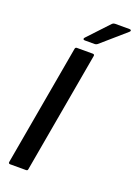

<svg xmlns="http://www.w3.org/2000/svg" viewBox="-178 -1038 783 1108"><g transform="rotate(20 213.0 -484.5)"><path d="M144 -9Q143 0 133 0H35Q30 0 27.5 -3Q25 -6 26 -11L157 -754Q159 -763 168 -763H266Q271 -763 273.5 -760Q276 -757 275 -752ZM197 -819Q186 -819 186 -826Q186 -830 191 -835L311 -963Q318 -969 327 -969H415Q426 -969 426 -962Q426 -958 420 -953L273 -825Q265 -819 257 -819Z"/></g></svg>

Font: Open Sauce Two Medium Italic
Style: Regular
Weight: 500
Italic angle: -10°
Designer: Alfredo Marco Pradil
Foundry: Creative Sauce Fz LLC
Version: Version 1.477